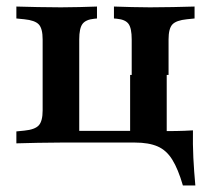

<svg xmlns="http://www.w3.org/2000/svg" viewBox="-20 -436 632 584"><path d="M165.3 -2.4Q126.6 -2.4 95.2 -1.6Q63.7 -0.8 29.8 0V-36.3L54 -38.7Q86.3 -41.9 98 -54.8Q109.7 -67.7 109.7 -100V-316.1Q109.7 -349.2 98 -361.7Q86.3 -374.2 54 -377.4L29.8 -379.8V-416.1Q63.7 -415.3 95.2 -414.5Q126.6 -413.7 165.3 -413.7Q196 -413.7 221.4 -414.5Q246.8 -415.3 275 -416.1V-379.8L266.9 -379Q241.1 -376.6 231 -363.3Q221 -350 221 -316.1V-37.9H470.2L492.7 -2.4H303.2Q272.6 -2.4 250 -2.4Q227.4 -2.4 207.3 -2.4Q187.1 -2.4 165.3 -2.4ZM380.6 -208.1V-316.1Q380.6 -350 371 -363.3Q361.3 -376.6 335.5 -379L326.6 -379.8V-416.1Q355.6 -415.3 381 -414.5Q406.5 -413.7 436.3 -413.7Q475 -413.7 506.5 -414.5Q537.9 -415.3 571.8 -416.1V-379.8L548.4 -377.4Q516.1 -374.2 504.4 -361.7Q492.7 -349.2 492.7 -316.1V-208.1ZM375.8 -2.4V-208.1H487.1V-2.4ZM375.8 -2.4 376.6 -10.5 421 -37.1H390.3H463.7Q489.5 -37.1 515.3 -37.5Q541.1 -37.9 566.9 -39.5Q566.1 2.4 568.1 44Q570.2 85.5 574.2 128.2H536.3Q521.8 78.2 504 49.6Q486.3 21 459.3 9.3Q432.3 -2.4 390.3 -2.4Z"/></svg>

Font: Playfair 9pt
Style: Bold
Weight: 700
Designer: Claus Eggers Sørensen
Foundry: Claus Eggers Sørensen
Version: Version 2.203